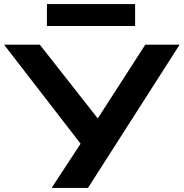

<svg xmlns="http://www.w3.org/2000/svg" viewBox="-33 -925 904 945"><path d="M221 0 377 -238 382 -194 -13 -705H163L457 -331H441L682 -705H851L400 0ZM198 -797V-905H632V-797Z"/></svg>

Font: Nunito Sans 7pt Expanded
Style: Bold
Weight: 700
Width: 7
Designer: Vernon Adams
Foundry: Vernon Adams
Version: Version 3.101;gftools[0.9.27]